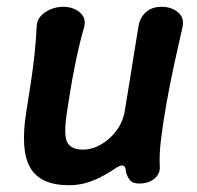

<svg xmlns="http://www.w3.org/2000/svg" viewBox="-20 -533 580 566"><path d="M451 -43Q453 -22 436 -7Q419 8 390 8Q371 8 363 -2Q355 -12 351 -27Q351 -37 347.5 -41.5Q344 -46 338 -45Q331 -44 317.5 -35Q304 -26 284.5 -15Q265 -4 239.5 4.5Q214 13 183 13Q99 13 69 -39Q39 -91 58 -207Q65 -249 71 -289.5Q77 -330 81.5 -370.5Q86 -411 88 -453Q88 -472 99.5 -485Q111 -498 129 -505.5Q147 -513 166 -513Q186 -513 201.5 -505.5Q217 -498 225 -485Q233 -472 228 -453Q219 -422 212 -391.5Q205 -361 199 -330.5Q193 -300 188 -269.5Q183 -239 178 -207Q167 -138 177.5 -115Q188 -92 225 -92Q252 -92 278.5 -107.5Q305 -123 324 -149Q343 -175 348 -207Q355 -249 361.5 -289.5Q368 -330 374.5 -371Q381 -412 388 -454Q392 -481 410 -497Q428 -513 456 -513Q485 -513 504.5 -497Q524 -481 518 -453Q506 -401 493.5 -343.5Q481 -286 471 -229.5Q461 -173 455 -125Q449 -77 451 -43Z"/></svg>

Font: Winky Sans Medium
Style: Italic
Weight: 500
Italic angle: -8.97852°
Designer: Simon Atzbach
Foundry: typofactur
Version: Version 1.205